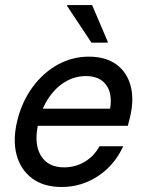

<svg xmlns="http://www.w3.org/2000/svg" viewBox="-20 -736 582 766"><path d="M225.8 10Q154.2 10 107.9 -24.6Q61.7 -59.2 45.8 -119.6Q30 -180 50 -259.2Q69.2 -333.3 111.2 -390Q153.3 -446.7 210.8 -478.3Q268.3 -510 334.2 -510Q400.8 -510 443.8 -479.2Q486.7 -448.3 501.2 -393.3Q515.8 -338.3 498.3 -266.7L490 -234.2H130.8Q115.8 -158.3 144.2 -113.3Q172.5 -68.3 235.8 -68.3Q280.8 -68.3 318.3 -90.8Q355.8 -113.3 376.7 -152.5H471.7Q436.7 -76.7 370.8 -33.3Q305 10 225.8 10ZM150.8 -302.5H419.2Q429.2 -362.5 403.3 -397.5Q377.5 -432.5 322.5 -432.5Q268.3 -432.5 222.9 -397.9Q177.5 -363.3 150.8 -302.5ZM345 -565.8 247.5 -712.5 248.3 -715.8H347.5L410 -569.2L409.2 -565.8Z"/></svg>

Font: Funnel Sans
Style: Italic
Weight: 400
Italic angle: -14.036°
Version: Version 1.000; Beta; Release 5; Build 24; ttfautohint (v1.8.